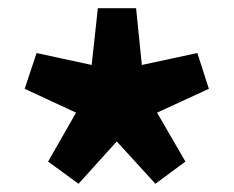

<svg xmlns="http://www.w3.org/2000/svg" viewBox="-20 -835 569 467"><path d="M171 -388 264 -491 358 -388 431 -442 362 -561 488 -619 460 -706 325 -677 311 -815H218L203 -677L69 -706L40 -619L165 -561L97 -442Z"/></svg>

Font: Noto Sans CJK JP Black
Style: Regular
Weight: 900
Designer: Ryoko NISHIZUKA (kana & ideographs); Paul D. Hunt (Latin, Greek & Cyrillic); Wenlong ZHANG (bopomofo); Sandoll Communica
Foundry: Adobe Systems Incorporated
Version: Version 1.004;PS 1.004;hotconv 1.0.82;makeotf.lib2.5.63406